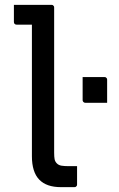

<svg xmlns="http://www.w3.org/2000/svg" viewBox="-20 -770 490 790"><path d="M37.2 -750Q45.3 -750 61.6 -750Q77.8 -750 97.6 -750Q117.4 -750 136.8 -750Q156.1 -750 170.7 -750Q185.3 -750 191.8 -750Q195.8 -750 197.8 -748.5Q199.8 -747 201.3 -745Q202.8 -743 202.8 -739Q202.8 -692.7 202.8 -632.8Q202.8 -572.9 202.8 -506.7Q202.8 -440.5 202.8 -374.4Q202.8 -308.2 202.8 -248.3Q202.8 -188.4 202.8 -142.1Q202.8 -124.6 204.7 -114.8Q206.6 -105 214.1 -97.5Q221.6 -90 233.5 -88.2Q245.5 -86.4 259.7 -86.4Q266.6 -86.4 274.1 -86.4Q281.7 -86.4 286 -86.4H297.1Q297.1 -68.7 297.1 -48.7Q297.1 -28.7 297.1 -11Q297.1 -7 295.6 -5Q294.1 -3 292.1 -1.5Q290.1 0 286.1 0Q281.9 0 272.2 0Q262.6 0 251.6 0Q240.7 0 230.7 0Q201 0 178.7 -7.7Q156.3 -15.5 141.4 -31Q126.4 -46.5 118.9 -70.5Q111.3 -94.5 111.3 -127.1Q111.3 -170.6 111.3 -225.9Q111.3 -281.1 111.3 -341.7Q111.3 -402.2 111.3 -462.2Q111.3 -522.1 111.3 -575.6Q111.3 -629 111.3 -668.6H102.8Q98.8 -668.6 87.8 -668.6Q76.7 -668.6 65.4 -668.6Q54 -668.6 48.2 -668.6Q43.2 -668.6 40.2 -671.6Q37.2 -674.6 37.2 -679.6Q37.2 -697.3 37.2 -714.8Q37.2 -732.3 37.2 -750ZM420.8 -347.1Q396.7 -347.1 376.1 -347.1Q355.5 -347.1 331 -347.1Q328 -347.1 325.5 -348.6Q323 -350.1 321.5 -352.6Q320 -355.1 320 -358.1V-452.9Q344.5 -452.9 365.1 -452.9Q385.7 -452.9 409.8 -452.9Q413.8 -452.9 415.8 -451.4Q417.8 -449.9 419.3 -447.9Q420.8 -445.9 420.8 -441.9Z"/></svg>

Font: Recursive Sans Linear Light
Style: Regular
Weight: 300
Version: Version 1.085